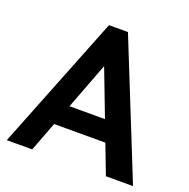

<svg xmlns="http://www.w3.org/2000/svg" viewBox="-126 -825 930 946"><g transform="rotate(20 339.0 -352.5)"><path d="M8 0H141.3L351.8 -553.7H316L527.7 0H670L386.8 -704.7H287.5ZM171.8 -154.5H498V-262.8H171.8Z"/></g></svg>

Font: Tilda Sans VF
Style: Regular
Weight: 400
Designer: ParaType Ltd
Foundry: ParaType Ltd
Version: Version 1.010